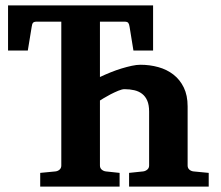

<svg xmlns="http://www.w3.org/2000/svg" viewBox="-20 -691 819 711"><path d="M458 0V-50.8L509.8 -56.2Q518.1 -57.1 525.1 -62.7Q532.2 -68.4 532.2 -78.1V-277.8Q532.2 -302.2 525.4 -318.1Q518.6 -334 506.3 -343.5Q494.1 -353 477.3 -356.9Q460.4 -360.8 440.9 -360.8Q432.1 -360.8 418 -355Q403.8 -349.1 389.6 -341.8Q375.5 -334.5 364.3 -327.6Q353 -320.8 350.1 -318.8V-78.1Q350.1 -68.4 356.9 -62.7Q363.8 -57.1 372.1 -56.2L422.9 -50.8V0H128.9V-50.8L185.1 -56.2Q193.8 -57.1 200.4 -62.7Q207 -68.4 207 -78.1V-610.8H116.2Q105.5 -610.8 102.1 -606.4Q98.6 -602.1 97.2 -590.8L83 -503.9H9.8V-670.9H546.9V-503.9H474.1L460 -590.8Q458.5 -601.6 455.1 -606.2Q451.7 -610.8 440.9 -610.8H350.1V-405.8Q368.7 -414.6 389.2 -422.9Q409.7 -431.2 429.7 -437.3Q449.7 -443.4 467.8 -447.3Q485.8 -451.2 500 -451.2Q534.7 -451.2 566.4 -442.4Q598.1 -433.6 622.3 -414.8Q646.5 -396 660.6 -366.9Q674.8 -337.9 674.8 -296.9V-78.1Q674.8 -68.4 681.4 -62.7Q688 -57.1 696.8 -56.2L752.9 -50.8V0Z"/></svg>

Font: Charis SIL
Style: Bold
Weight: 700
Foundry: SIL International
Version: Version 4.112